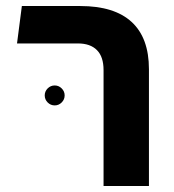

<svg xmlns="http://www.w3.org/2000/svg" viewBox="-20 -623 582 643"><path d="M326.8 0V-388.2Q326.8 -433 304.6 -455.2Q282.5 -477.5 241 -477.5H37L53.2 -602.8H249Q362.8 -602.8 420.8 -549.5Q478.8 -496.2 478.8 -391.2V0ZM163.2 -270Q149.5 -270 139.6 -279.9Q129.8 -289.8 129.8 -303.5Q129.8 -317 139.6 -326.9Q149.5 -336.8 163.2 -336.8Q176.8 -336.8 186.6 -326.9Q196.5 -317 196.5 -303.5Q196.5 -289.8 186.6 -279.9Q176.8 -270 163.2 -270Z"/></svg>

Font: Noto Sans Hebrew Light
Style: Regular
Weight: 100
Version: Version 3.000